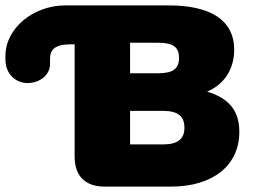

<svg xmlns="http://www.w3.org/2000/svg" viewBox="-20 -690 949 710"><path d="M87 -383C134 -386 165 -417 165 -453V-456C165 -485 159 -526 240 -526H256V-111C256 -39 295 0 367 0H613C768 0 865 -79 865 -202C865 -284 823 -328 746 -351C809 -378 846 -434 846 -506C846 -616 758 -670 604 -670H221C104 -670 0 -586 0 -483V-470C0 -413 43 -380 87 -383ZM583 -156H461V-280H583C639 -280 662 -259 662 -218C662 -177 639 -156 583 -156ZM564 -419H461V-532H564C620 -532 642 -516 642 -476C642 -436 620 -419 564 -419Z"/></svg>

Font: SN Pro Black
Style: Regular
Weight: 900
Designer: Tobias Whetton
Foundry: Supernotes
Version: Version 1.001;Glyphs 3.2 (3249)